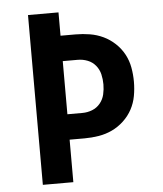

<svg xmlns="http://www.w3.org/2000/svg" viewBox="-53 -781 705 828"><g transform="rotate(-5 300.0 -367.5)"><path d="M99 0V-735H231V-634H296Q327 -634 357.5 -629Q388 -624 415.5 -611Q443 -598 466 -576.5Q489 -555 503.5 -528Q518 -501 523.5 -470.5Q529 -440 529 -409Q529 -378 523.5 -347.5Q518 -317 503.5 -290Q489 -263 466 -241.5Q443 -220 415.5 -207Q388 -194 357.5 -189Q327 -184 296 -184H231V0ZM231 -294H296Q318 -294 338.5 -302Q359 -310 373 -327Q387 -344 392 -365.5Q397 -387 397 -409Q397 -431 392 -452.5Q387 -474 373 -491Q359 -508 338.5 -516Q318 -524 296 -524H231Z"/></g></svg>

Font: Iosevka Extrabold Extended
Style: Regular
Weight: 800
Width: 7
Monospace: yes
Designer: Belleve Invis
Foundry: Belleve Invis
Version: Version 32.5.0; ttfautohint (v1.8.4)